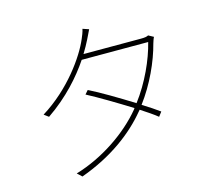

<svg xmlns="http://www.w3.org/2000/svg" viewBox="-109 -894 1175 1051"><g transform="rotate(-15 478.0 -368.5)"><path d="M779.8 -631C771 -626.1 759.9 -623.9 737.9 -623.9H411.9C426.8 -648.8 441.1 -672.9 451 -693.9C459.2 -708.8 468 -730.1 476.9 -747.2L442.1 -758.9C439.3 -742.9 429 -718 424 -707C386 -616.1 277 -460.2 115.1 -360.1L141 -340.9C257.8 -420.8 339.1 -513.8 394.2 -595.9H771C747.9 -501.8 695 -384.2 622.9 -289.1C539.8 -340.9 443.2 -398.8 383.2 -427.9L365.1 -407C422.9 -377.1 522 -317.8 605.1 -266L600.1 -258.9C510.3 -149.9 362.9 -48.3 207 -2.1L233 22C413 -43 539.8 -141 622.9 -241.8L630 -250C666.9 -225.9 701 -203.1 723 -185L741.8 -209.9C717.7 -228 683.9 -250 647 -273.1C719.1 -369 771.3 -485.1 796.2 -581C798.3 -588.1 804 -606.2 808.9 -615.1Z"/></g></svg>

Font: Karasuma Gothic
Style: Thin
Weight: 200
Designer: Rasmus Andersson / Ryoko Ishizuka
Foundry: rsms
Version: Version 1.00